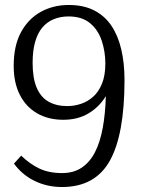

<svg xmlns="http://www.w3.org/2000/svg" viewBox="-20 -737 567 771"><path d="M229 14Q170 14 120 -10Q70 -34 36 -80L65 -112Q99 -79 137.5 -60.5Q176 -42 229 -42Q276 -42 308.5 -64Q341 -86 361.5 -126Q382 -166 392.5 -223Q403 -280 405 -351Q379 -308 336 -282Q293 -256 234 -256Q174 -256 129 -282Q84 -308 59.5 -356.5Q35 -405 35 -472Q35 -554 64.5 -608Q94 -662 144 -689.5Q194 -717 256 -717Q316 -717 358.5 -695Q401 -673 427.5 -633.5Q454 -594 467 -538.5Q480 -483 480 -416Q480 -197 421 -91.5Q362 14 229 14ZM250 -311Q278 -311 305 -320Q332 -329 354 -348.5Q376 -368 389.5 -401Q403 -434 403 -482Q403 -530 388.5 -573.5Q374 -617 341.5 -644Q309 -671 255 -671Q223 -671 196 -660Q169 -649 150 -626.5Q131 -604 121 -568.5Q111 -533 111 -484Q111 -423 127.5 -384.5Q144 -346 175.5 -328.5Q207 -311 250 -311Z"/></svg>

Font: Literata 18pt Light
Style: Regular
Weight: 300
Designer: Latin by Veronika Burian and Jose Scaglione. Greek by Irene Vlachou. Cyrillic by Vera Evstafieva.
Foundry: TypeTogether
Version: Version 3.103;gftools[0.9.29]